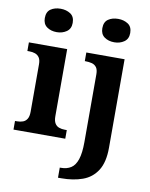

<svg xmlns="http://www.w3.org/2000/svg" viewBox="-106 -846 909 1162"><g transform="rotate(10 349.0 -265.0)"><path d="M16.6 0V-53H29Q49.3 -53 65.2 -59Q81.1 -64.9 90.5 -80.3Q100 -95.7 100 -124.1V-416.1Q100 -443.2 90.3 -457.4Q80.5 -471.7 64.6 -477.3Q48.7 -483 29 -483H16.8V-536H252V-123.9Q252 -95.8 261.3 -80.3Q270.5 -64.8 286.9 -58.9Q303.3 -53 323 -53H334.8V0ZM171.4 -626.1Q135.3 -626.1 110.6 -643.9Q86 -661.7 86 -698Q86 -736.5 110.6 -753.2Q135.3 -769.9 171.4 -769.9Q206 -769.9 231.7 -753.2Q257.4 -736.5 257.4 -698Q257.4 -661.7 231.7 -643.9Q206 -626.1 171.4 -626.1ZM332.4 240V177.9H339.5Q375.9 177.9 401.2 161.7Q426.4 145.5 439.4 106.4Q452.4 67.3 452.4 -0.3V-416.8Q452.4 -445.6 441.4 -459.8Q430.5 -474 412.6 -478.5Q394.6 -483 373.3 -483H369.7V-536H604.9V8Q604.9 97 572.4 148Q539.8 199 482.9 219.5Q426.1 240 352.6 240ZM525 -626.1Q488.8 -626.1 464.1 -643.9Q439.5 -661.7 439.5 -698Q439.5 -736.5 464.3 -753.2Q489 -769.9 525 -769.9Q559.5 -769.9 585.2 -753.2Q610.9 -736.5 610.9 -698Q610.9 -661.7 585.3 -643.9Q559.7 -626.1 525 -626.1Z"/></g></svg>

Font: Noto Serif Malayalam
Style: Regular
Weight: 400
Designer: Indian type Foundry, Jelle Bosma, Monotype Design Team
Foundry: Monotype Imaging Inc.
Version: Version 2.103